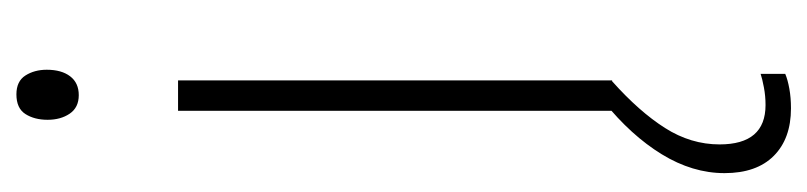

<svg xmlns="http://www.w3.org/2000/svg" viewBox="-395 -371 984 234"><g transform="rotate(-90 97.0 -254.0)"><path d="M99 -726Q115 -726 122 -715Q129 -704 129 -689Q129 -671 121 -660.5Q113 -650 98 -650Q83 -650 75.5 -661Q68 -672 68 -688Q68 -704 75 -715Q82 -726 99 -726ZM116 -529V0H79V-529ZM38 131Q38 187 86 187Q97 187 107.5 185Q118 183 124 181V211Q117 214 106 216Q95 218 82 218Q45 218 24 197Q3 176 3 137Q3 98 26 60.5Q49 23 90 -10L115 0Q78 33 58 64.5Q38 96 38 131Z"/></g></svg>

Font: Noto Sans Kannada Condensed ExtraLight
Style: Regular
Weight: 200
Width: 3
Designer: Jelle Bosma - Monotype Design Team
Foundry: Monotype Imaging Inc.
Version: Version 2.005; ttfautohint (v1.8.4.7-5d5b)